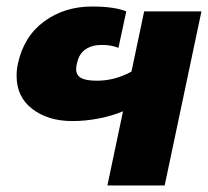

<svg xmlns="http://www.w3.org/2000/svg" viewBox="-20 -570 639 590"><path d="M358 -228Q325 -214 284 -206Q243 -198 202 -198Q128 -198 79.5 -235Q31 -272 31 -337Q31 -357 35 -374Q53 -458 115.5 -504Q178 -550 263 -550Q331 -550 368 -535L344 -423Q321 -432 293 -432Q263 -432 243 -418.5Q223 -405 217 -377Q214 -367 214 -358Q214 -339 229 -330.5Q244 -322 278 -322Q333 -322 384 -350L423 -535H599L486 0H310Z"/></svg>

Font: Prompt Bold
Style: Bold Italic
Weight: 700
Italic angle: -12°
Designer: Katatrad Team
Foundry: CadsonDemak
Version: Version 1.000